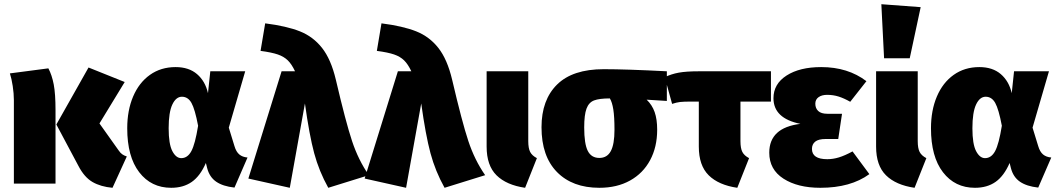

<svg xmlns="http://www.w3.org/2000/svg" viewBox="-20 -873 5033 913"><path d="M453 -286 544 -158Q552 -146 561 -139.5Q570 -133 583 -129L515 20Q459 15 420 -7.5Q381 -30 353 -84L248 -281L401 -552L573 -483ZM244 -349V0H46V-397Q46 -428 40.5 -464Q35 -500 27 -524L210 -548Q227 -516 235.5 -471.5Q244 -427 244 -349Z M969 -430 980 -534H1146L1068 -266L1095 -178Q1103 -151 1118 -138.5Q1133 -126 1157 -124L1095 19Q1040 13 1008 -9Q976 -31 965 -74L959 -98Q932 -36 892 -8Q852 20 794 20Q699 20 642 -54Q585 -128 585 -263Q585 -348 613 -414Q641 -480 693 -517Q745 -554 815 -554Q878 -554 917 -520.5Q956 -487 969 -430ZM782 -263Q782 -188 799.5 -154.5Q817 -121 842 -121Q872 -121 890 -154.5Q908 -188 922 -275Q907 -354 890.5 -383.5Q874 -413 845 -413Q817 -413 799.5 -376Q782 -339 782 -263Z M1577 -494Q1624 -293 1654 -202.5Q1684 -112 1734 -40L1541 20Q1497 -59 1474 -144.5Q1451 -230 1430 -381L1358 20L1161 -24L1319 -534H1383Q1367 -568 1348.5 -586Q1330 -604 1301 -614Q1272 -624 1219 -631L1241 -762Q1343 -749 1406 -724Q1469 -699 1511.5 -645Q1554 -591 1577 -494Z M2130 -494Q2177 -293 2207 -202.5Q2237 -112 2287 -40L2094 20Q2050 -59 2027 -144.5Q2004 -230 1983 -381L1911 20L1714 -24L1872 -534H1936Q1920 -568 1901.5 -586Q1883 -604 1854 -614Q1825 -624 1772 -631L1794 -762Q1896 -749 1959 -724Q2022 -699 2064.5 -645Q2107 -591 2130 -494Z M2492 -202Q2492 -168 2501 -150.5Q2510 -133 2533 -121L2477 20Q2388 7 2341 -39.5Q2294 -86 2294 -176V-534H2492Z M3151 -393 3055 -399Q3081 -374 3093 -340Q3105 -306 3105 -256Q3105 -174 3071.5 -111.5Q3038 -49 2976 -14.5Q2914 20 2830 20Q2702 20 2628.5 -55Q2555 -130 2555 -268Q2555 -398 2629 -471Q2703 -544 2851 -544Q2957 -544 3151 -534ZM2902 -256Q2902 -317 2896.5 -352Q2891 -387 2880 -405Q2830 -405 2805 -395.5Q2780 -386 2769 -356.5Q2758 -327 2758 -267Q2758 -189 2775 -155.5Q2792 -122 2830 -122Q2867 -122 2884.5 -154.5Q2902 -187 2902 -256Z M3501 -390V-202Q3501 -168 3510 -150.5Q3519 -133 3542 -121L3486 20Q3397 7 3350 -39.5Q3303 -86 3303 -176V-390H3267Q3231 -390 3214 -388Q3197 -386 3176 -379L3141 -506Q3172 -521 3207.5 -527.5Q3243 -534 3303 -534H3646V-390Z M4100 -487 4023 -389Q3993 -406 3967.5 -414Q3942 -422 3913 -422Q3888 -422 3872.5 -411Q3857 -400 3857 -380Q3857 -358 3871 -345Q3885 -332 3914 -332H3984L3966 -212H3906Q3872 -212 3856.5 -199.5Q3841 -187 3841 -165Q3841 -116 3914 -116Q3941 -116 3969 -124.5Q3997 -133 4034 -153L4114 -45Q4025 20 3881 20Q3773 20 3705.5 -23.5Q3638 -67 3638 -147Q3638 -266 3786 -284Q3658 -310 3658 -406Q3658 -474 3720.5 -514Q3783 -554 3885 -554Q4012 -554 4100 -487Z M4344 -202Q4344 -168 4353 -150.5Q4362 -133 4385 -121L4329 20Q4240 7 4193 -39.5Q4146 -86 4146 -176V-534H4344ZM4171 -853 4358 -839 4306 -596H4184Z M4791 -430 4802 -534H4968L4890 -266L4917 -178Q4925 -151 4940 -138.5Q4955 -126 4979 -124L4917 19Q4862 13 4830 -9Q4798 -31 4787 -74L4781 -98Q4754 -36 4714 -8Q4674 20 4616 20Q4521 20 4464 -54Q4407 -128 4407 -263Q4407 -348 4435 -414Q4463 -480 4515 -517Q4567 -554 4637 -554Q4700 -554 4739 -520.5Q4778 -487 4791 -430ZM4604 -263Q4604 -188 4621.5 -154.5Q4639 -121 4664 -121Q4694 -121 4712 -154.5Q4730 -188 4744 -275Q4729 -354 4712.5 -383.5Q4696 -413 4667 -413Q4639 -413 4621.5 -376Q4604 -339 4604 -263Z"/></svg>

Font: Fira Sans Black
Style: Regular
Weight: 900
Designer: Carrois Corporate & Edenspiekermann AG
Foundry: Carrois Corporate GbR & Edenspiekermann AG
Version: Version 4.203